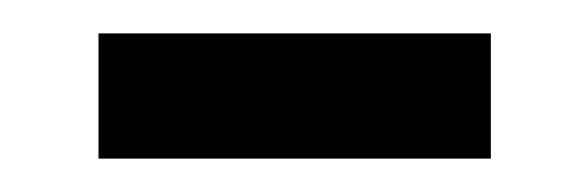

<svg xmlns="http://www.w3.org/2000/svg" viewBox="-20 -412 352 115"><path d="M39 -317V-392H274V-317Z"/></svg>

Font: Noto Sans Tamil UI Condensed
Style: Regular
Weight: 400
Width: 3
Designer: Jelle Bosma - Monotype Design Team
Foundry: Monotype Imaging Inc.
Version: Version 2.004; ttfautohint (v1.8.4.7-5d5b)